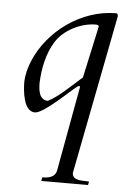

<svg xmlns="http://www.w3.org/2000/svg" viewBox="-53 -478 544 821"><g transform="rotate(5 219.0 -68.0)"><path d="M419.9 -425.8C419.9 -431.6 419.9 -439.5 411.6 -439.5C264.6 -439.5 122.6 -337.9 66.9 -202.6C55.7 -175.3 46.4 -141.6 46.4 -111.8C46.4 -77.1 53.2 13.2 102.5 13.2C140.1 13.2 243.7 -89.8 271 -110.4C275.4 -113.8 278.8 -115.7 281.7 -115.7C284.7 -115.7 285.6 -114.3 285.6 -111.8L219.2 251.5C216.3 268.1 205.1 287.1 158.7 287.1L155.3 302.7H356L359.4 287.6C341.3 284.7 287.1 293.5 287.1 256.8ZM111.8 -116.7C114.7 -176.8 127 -240.7 159.2 -292.5C192.9 -347.2 266.1 -383.8 329.6 -383.8C335.4 -383.8 342.8 -382.8 342.8 -376L294.4 -153.8C230.5 -97.2 196.3 -63 153.8 -41C113.8 -41 111.8 -88.9 111.8 -116.7Z"/></g></svg>

Font: Cardo
Style: Italic
Weight: 400
Designer: David J. Perry
Foundry: David J. Perry
Version: Version 0.99